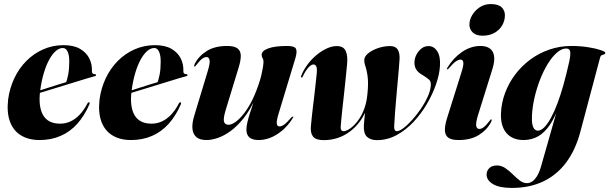

<svg xmlns="http://www.w3.org/2000/svg" viewBox="-20 -679 2996 944"><path d="M97 -209.5Q97 -209.5 113.8 -214.8Q130.5 -220 157.5 -228.5Q184.5 -237 214.5 -246.8Q244.5 -256.5 272 -265Q299.5 -273.5 317 -278.5L302.5 -267Q310 -285 315.2 -312Q320.5 -339 320.5 -374.5Q321 -406 312.8 -424.5Q304.5 -443 289 -443Q272 -443 255 -428.8Q238 -414.5 222.8 -387.2Q207.5 -360 195.8 -321Q184 -282 177.5 -233Q167.5 -155.5 191.8 -113.2Q216 -71 275.5 -71Q302.5 -71 326.5 -82Q350.5 -93 371.5 -115Q392.5 -137 410 -170.5Q412 -174 414 -175.2Q416 -176.5 418 -176Q420 -175.5 420.8 -172.8Q421.5 -170 419.5 -166Q395 -109.5 359.8 -70.2Q324.5 -31 278 -10.8Q231.5 9.5 174.5 9.5Q120.5 9.5 83 -13.5Q45.5 -36.5 29 -81.2Q12.5 -126 20 -190.5Q27.5 -246 50.5 -294.5Q73.5 -343 109.8 -379.5Q146 -416 192.8 -436.5Q239.5 -457 292.5 -457Q342 -457 373.2 -439Q404.5 -421 419 -392Q433.5 -363 432 -329.5Q431.5 -323 434.5 -319Q437.5 -315 446.5 -314Q450 -314 451.2 -312.8Q452.5 -311.5 452.5 -310Q452.5 -308.5 451.5 -307Q450.5 -305.5 446.5 -304.5Q438 -302.5 409.5 -294Q381 -285.5 341.8 -273.2Q302.5 -261 260.5 -248.2Q218.5 -235.5 182.2 -224.2Q146 -213 123.5 -206Q101 -199 101 -199Z M546.5 -209.5Q546.5 -209.5 563.2 -214.8Q580 -220 607 -228.5Q634 -237 664 -246.8Q694 -256.5 721.5 -265Q749 -273.5 766.5 -278.5L752 -267Q759.5 -285 764.8 -312Q770 -339 770 -374.5Q770.5 -406 762.2 -424.5Q754 -443 738.5 -443Q721.5 -443 704.5 -428.8Q687.5 -414.5 672.2 -387.2Q657 -360 645.2 -321Q633.5 -282 627 -233Q617 -155.5 641.2 -113.2Q665.5 -71 725 -71Q752 -71 776 -82Q800 -93 821 -115Q842 -137 859.5 -170.5Q861.5 -174 863.5 -175.2Q865.5 -176.5 867.5 -176Q869.5 -175.5 870.2 -172.8Q871 -170 869 -166Q844.5 -109.5 809.2 -70.2Q774 -31 727.5 -10.8Q681 9.5 624 9.5Q570 9.5 532.5 -13.5Q495 -36.5 478.5 -81.2Q462 -126 469.5 -190.5Q477 -246 500 -294.5Q523 -343 559.2 -379.5Q595.5 -416 642.2 -436.5Q689 -457 742 -457Q791.5 -457 822.8 -439Q854 -421 868.5 -392Q883 -363 881.5 -329.5Q881 -323 884 -319Q887 -315 896 -314Q899.5 -314 900.8 -312.8Q902 -311.5 902 -310Q902 -308.5 901 -307Q900 -305.5 896 -304.5Q887.5 -302.5 859 -294Q830.5 -285.5 791.2 -273.2Q752 -261 710 -248.2Q668 -235.5 631.8 -224.2Q595.5 -213 573 -206Q550.5 -199 550.5 -199Z M1420 -105.5Q1422.5 -105.5 1422 -103Q1421.5 -100.5 1419 -98Q1390 -50 1344.5 -20.2Q1299 9.5 1251.5 9.5Q1221.5 9.5 1206.5 -3.2Q1191.5 -16 1191.5 -41.5Q1191.5 -58 1196.8 -79.8Q1202 -101.5 1209.2 -123.8Q1216.5 -146 1223 -165.5Q1229.5 -185 1232 -197L1236 -195.5Q1209 -137 1177.5 -97.5Q1146 -58 1113.5 -34.5Q1081 -11 1050.8 -0.8Q1020.5 9.5 995 9.5Q963 9.5 946 -4.5Q929 -18.5 926.2 -45.5Q923.5 -72.5 935 -110L1001 -328Q1014 -370.5 1010.2 -384.5Q1006.5 -398.5 995.5 -398.5Q985.5 -398.5 973.8 -390Q962 -381.5 945 -359Q941 -354 939.8 -352.8Q938.5 -351.5 936.5 -351.5Q935 -352 934.8 -355.2Q934.5 -358.5 937.5 -365Q957 -403.5 996.5 -428.2Q1036 -453 1096.5 -453Q1131 -453 1147 -441.5Q1163 -430 1163.8 -406.8Q1164.5 -383.5 1153.5 -347.5L1090.5 -141Q1077 -97 1081.2 -81.2Q1085.5 -65.5 1104 -65.5Q1116 -65.5 1133.2 -76.2Q1150.5 -87 1171 -110.5Q1191.5 -134 1212 -171.2Q1232.5 -208.5 1250.5 -261Q1259.5 -286.5 1264.8 -308.8Q1270 -331 1272.8 -348.2Q1275.5 -365.5 1275.5 -375.5Q1275.5 -386.5 1271 -393Q1266.5 -399.5 1266.5 -409.5Q1266.5 -429 1299 -441Q1331.5 -453 1391.5 -453Q1428 -453 1435 -439.5Q1442 -426 1432.5 -393.5L1350 -121Q1339 -85.5 1340.8 -71.5Q1342.5 -57.5 1354 -57.5Q1364.5 -57.5 1377.2 -66.5Q1390 -75.5 1411.5 -100.5Q1414.5 -103 1416.5 -104.5Q1418.5 -106 1420 -105.5Z M1508.5 -57.5Q1510.5 -78 1512.8 -102Q1515 -126 1518.5 -152.8Q1522 -179.5 1525.2 -207.5Q1528.5 -235.5 1531.5 -264Q1534.5 -292.5 1537.5 -320Q1539.5 -344 1534.8 -353Q1530 -362 1521 -362Q1509 -362 1494.2 -344.5Q1479.5 -327 1469 -303.5Q1468 -301 1466.8 -299.5Q1465.5 -298 1463.5 -298Q1461 -298 1460.2 -300Q1459.5 -302 1460.5 -305Q1472 -335 1491.8 -361.5Q1511.5 -388 1536.2 -408.5Q1561 -429 1586.8 -440.8Q1612.5 -452.5 1635.5 -452.5Q1669 -452.5 1679.8 -428.2Q1690.5 -404 1686.5 -363Q1682.5 -324.5 1679 -288.5Q1675.5 -252.5 1671.8 -219.5Q1668 -186.5 1664.8 -156.8Q1661.5 -127 1659 -101.5Q1656.5 -76 1655 -55.5Q1654.5 -45 1658 -39.5Q1661.5 -34 1670 -34Q1679 -34 1692.2 -41.2Q1705.5 -48.5 1720.2 -62.8Q1735 -77 1749 -99Q1763 -121 1773 -150.2Q1783 -179.5 1786.5 -217Q1789.5 -246 1789.5 -266.8Q1789.5 -287.5 1787.2 -304.8Q1785 -322 1780.5 -340Q1777.5 -351 1774.2 -361.2Q1771 -371.5 1771 -384Q1771 -401 1790.2 -416.8Q1809.5 -432.5 1838.8 -442.5Q1868 -452.5 1898 -452.5Q1924.5 -452.5 1935.2 -435.8Q1946 -419 1944.5 -388Q1943.5 -370.5 1941 -341.5Q1938.5 -312.5 1935.2 -276Q1932 -239.5 1928.5 -200.8Q1925 -162 1922.2 -125Q1919.5 -88 1918 -58Q1917.5 -46.5 1920.8 -40.2Q1924 -34 1931 -34Q1943.5 -34 1963.2 -48.8Q1983 -63.5 2005.2 -88Q2027.5 -112.5 2048 -142.2Q2068.5 -172 2082.2 -202Q2096 -232 2098 -257.5Q2100 -278.5 2089.5 -287.5Q2079 -296.5 2062.5 -307Q2035 -322 2025.5 -338.8Q2016 -355.5 2018 -378.5Q2020.5 -406.5 2040.5 -429.5Q2060.5 -452.5 2086 -452.5Q2114 -452.5 2130.2 -426.5Q2146.5 -400.5 2143 -353Q2140.5 -313 2124 -265Q2107.5 -217 2079.2 -168.5Q2051 -120 2013 -79.5Q1975 -39 1929.5 -14.5Q1884 10 1833 10Q1801.5 10 1784.2 -6.5Q1767 -23 1769 -61.5Q1769.5 -73 1771.2 -90Q1773 -107 1775.2 -126Q1777.5 -145 1779.5 -164L1788.5 -157Q1774 -116.5 1751.8 -85.2Q1729.5 -54 1701.2 -32.8Q1673 -11.5 1640.5 -0.8Q1608 10 1572 10Q1533 10 1519.2 -7.5Q1505.5 -25 1508.5 -57.5Z M2331 -115.5Q2318 -73.5 2321.5 -59.2Q2325 -45 2336.5 -45Q2347 -45 2358.5 -53.8Q2370 -62.5 2387 -84.5Q2391 -89.5 2392.2 -91Q2393.5 -92.5 2395.5 -92Q2397.5 -92 2397.5 -88.8Q2397.5 -85.5 2394.5 -79Q2375 -41 2335.2 -15.8Q2295.5 9.5 2234.5 9.5Q2200.5 9.5 2184.5 -2Q2168.5 -13.5 2167.5 -37Q2166.5 -60.5 2177.5 -96.5L2248.5 -322.5Q2260 -358 2258 -372Q2256 -386 2244.5 -386Q2235 -386 2222 -377.5Q2209 -369 2187 -343.5Q2184.5 -340.5 2182.8 -339.2Q2181 -338 2178.5 -338Q2177 -338.5 2177.2 -340.5Q2177.5 -342.5 2179.5 -346Q2208.5 -394 2251.5 -423.5Q2294.5 -453 2342.5 -453Q2371 -453 2388.2 -440.8Q2405.5 -428.5 2409.2 -403.5Q2413 -378.5 2401.5 -341ZM2352 -503.5Q2321.5 -503.5 2304.8 -519Q2288 -534.5 2288 -558.5Q2288 -581.5 2301.5 -604.5Q2315 -627.5 2338.5 -643.2Q2362 -659 2393 -659Q2430 -659 2446.2 -643.2Q2462.5 -627.5 2462.5 -604Q2462.5 -578 2449.5 -555Q2436.5 -532 2411.8 -517.8Q2387 -503.5 2352 -503.5Z M2833.5 -31.5Q2809.5 59 2763.2 120.5Q2717 182 2650 213.5Q2583 245 2496 245Q2435.5 245 2404 226.2Q2372.5 207.5 2372.5 179.5Q2372.5 160.5 2385.8 147.5Q2399 134.5 2423 134.5Q2445 134.5 2464.2 147.5Q2483.5 160.5 2501 178Q2518.5 195.5 2535.5 208.5Q2552.5 221.5 2571 221.5Q2584.5 221.5 2597 213Q2609.5 204.5 2620.8 186.2Q2632 168 2640.5 138L2728.5 -171L2733 -169Q2711 -106.5 2684.8 -67Q2658.5 -27.5 2626.2 -9Q2594 9.5 2553 9.5Q2518.5 9.5 2493 -5.5Q2467.5 -20.5 2454.5 -49.5Q2441.5 -78.5 2443 -121Q2445 -172.5 2463 -221.2Q2481 -270 2512.8 -312.2Q2544.5 -354.5 2587 -386Q2629.5 -417.5 2681 -435.2Q2732.5 -453 2789.5 -453Q2833 -453 2871 -447Q2909 -441 2932.5 -433Q2956 -425 2956 -419.5Q2956 -413.5 2950.5 -411.8Q2945 -410 2939 -407.8Q2933 -405.5 2931 -398ZM2595.5 -110.5Q2594 -81.5 2598 -65.2Q2602 -49 2609.2 -42.8Q2616.5 -36.5 2624 -36.5Q2639.5 -36.5 2655.8 -52.8Q2672 -69 2688.5 -99Q2705 -129 2720.5 -170Q2736 -211 2750 -260.8Q2764 -310.5 2776.5 -366.5Q2785 -401 2784 -420.8Q2783 -440.5 2763.5 -440.5Q2741 -440.5 2717.8 -420Q2694.5 -399.5 2673.2 -365Q2652 -330.5 2635.2 -287.5Q2618.5 -244.5 2608 -198.8Q2597.5 -153 2595.5 -110.5Z"/></svg>

Font: Fraunces 120pt
Style: Bold Italic
Weight: 700
Italic angle: -16°
Version: Version 1.000;[b76b70a41]